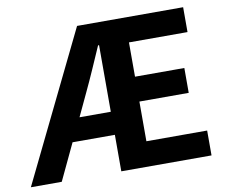

<svg xmlns="http://www.w3.org/2000/svg" viewBox="-88 -842 1120 943"><g transform="rotate(-10 472.0 -370.5)"><path d="M340 -410C373 -479 405 -554 438 -629H443V-297H287ZM-8 0H146L232 -182H443V0H893V-124H590V-322H836V-446H590V-617H882V-741H353Z"/></g></svg>

Font: Noto Sans HK
Style: Bold
Weight: 700
Designer: Ryoko NISHIZUKA 西塚涼子 (kana, bopomofo & ideographs); Paul D. Hunt (Latin, Greek & Cyrillic); Sandoll Communications 산돌커뮤니
Foundry: Adobe
Version: Version 2.002;hotconv 1.0.116;makeotfexe 2.5.65601